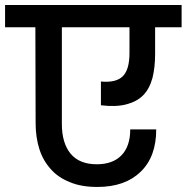

<svg xmlns="http://www.w3.org/2000/svg" viewBox="-44 -760 740 761"><path d="M675.8 -651.9H570.8V-546.9Q570.8 -492.2 560.1 -450.2Q547.9 -406.7 522.9 -381.8Q498 -356.9 456.1 -346.2Q414.1 -335.4 356 -342.8V-437Q416 -431.2 442.9 -458Q469.2 -484.4 469.2 -549.8V-651.9H201.2V-269Q201.2 -192.9 235.8 -150.9Q270.5 -108.9 339.8 -108.9Q403.3 -108.9 438 -145Q472.2 -180.7 472.2 -247.1H575.2Q575.2 -138.2 513.2 -79.1Q451.7 -19 341.8 -19Q277.3 -19 232.9 -38.1Q186 -56.6 157.2 -89.8Q126.5 -123.5 111.8 -169.9Q97.2 -216.3 97.2 -272L96.2 -651.9H-23.9V-740.2H675.8Z"/></svg>

Font: PoppinsZ Medium
Style: Regular
Weight: 500
Designer: Ninad Kale (Devanagari), Jonny Pinhorn (Latin)
Foundry: Indian Type Foundry
Version: Version 3.002;FEAKit 1.0